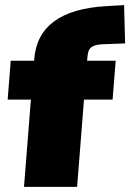

<svg xmlns="http://www.w3.org/2000/svg" viewBox="-20 -732 510 752"><path d="M321 -494H433L421 -342H309L282 0H74L101 -342H10L22 -494H114V-500Q129 -693 397 -708L466 -712L470 -562L392 -559Q358 -559 341.5 -549.5Q325 -540 323 -513Z"/></svg>

Font: Nunito Sans Heavy Heavy
Style: Italic
Weight: 400
Italic angle: -4.541°
Designer: Vernon Adams
Foundry: Vernon Adams
Version: Version 2.002